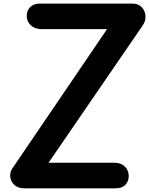

<svg xmlns="http://www.w3.org/2000/svg" viewBox="-20 -1024 811 1044"><path d="M112 0Q78 0 58.5 -18Q39 -36 35.8 -61.2Q32.5 -86.5 47 -108L562 -865.5H207.5Q170.5 -865.5 148.5 -885.5Q126.5 -905.5 125.5 -933Q123.5 -963.5 142.8 -984Q162 -1004.5 197 -1004.5H699Q732.5 -1004.5 750.8 -985Q769 -965.5 771 -938Q773 -910.5 756.5 -886.5L244 -139H603.5Q638.5 -139 659.2 -118.2Q680 -97.5 680 -66.5Q680 -39 662.2 -19.5Q644.5 0 607.5 0Z"/></svg>

Font: Edu NSW ACT Hand Pre
Style: Regular
Weight: 400
Designer: Tina and Corey Anderson, Eben Sorkin, Mirko Velimirovic
Foundry: Sorkin Type Co.
Version: Version 2.000